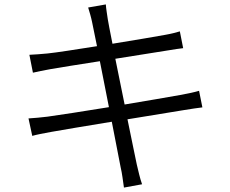

<svg xmlns="http://www.w3.org/2000/svg" viewBox="-20 -807 1040 869"><path d="M881 -396C861 -390 834 -384 795 -377C744 -368 647 -351 544 -334L502 -541L741 -579C767 -583 795 -588 809 -589L794 -665C778 -660 755 -654 726 -649C682 -641 588 -625 489 -609C478 -667 469 -709 468 -719C465 -741 460 -768 459 -787L379 -773C385 -753 392 -731 397 -706C399 -695 408 -654 419 -598C324 -583 235 -569 195 -565C163 -562 137 -560 113 -559L129 -478C150 -483 176 -488 208 -494C247 -501 336 -515 432 -530L473 -322C357 -303 246 -286 195 -279C169 -276 132 -272 109 -271L126 -192C147 -198 174 -203 212 -210C261 -219 371 -237 486 -256C506 -154 522 -71 526 -50C533 -21 536 9 541 42L623 27C613 -1 606 -34 599 -63C594 -84 578 -167 557 -267L808 -308C846 -314 876 -319 896 -321Z"/></svg>

Font: Noto Sans CJK JP DemiLight
Style: Regular
Weight: 350
Designer: Ryoko NISHIZUKA (kana & ideographs); Paul D. Hunt (Latin, Greek & Cyrillic); Wenlong ZHANG (bopomofo); Sandoll Communica
Foundry: Adobe Systems Incorporated
Version: Version 1.004;PS 1.004;hotconv 1.0.82;makeotf.lib2.5.63406